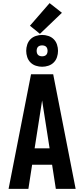

<svg xmlns="http://www.w3.org/2000/svg" viewBox="-20 -1211 540 1231"><path d="M35 0 179 -735H321L465 0H338L314 -155H186L162 0ZM298 -260 262 -490Q259 -509 256 -528.5Q253 -548 250 -567Q247 -548 244 -528.5Q241 -509 238 -490L202 -260ZM250 -783Q230 -783 210 -789.5Q190 -796 175.5 -810.5Q161 -825 154.5 -845Q148 -865 148 -885Q148 -905 154.5 -925Q161 -945 175.5 -959.5Q190 -974 210 -980.5Q230 -987 250 -987Q270 -987 290 -980.5Q310 -974 324.5 -959.5Q339 -945 345.5 -925Q352 -905 352 -885Q352 -865 345.5 -845Q339 -825 324.5 -810.5Q310 -796 290 -789.5Q270 -783 250 -783ZM250 -850Q257 -850 264 -852Q271 -854 276 -859Q281 -864 283 -871Q285 -878 285 -885Q285 -892 283 -899Q281 -906 276 -911Q271 -916 264 -918Q257 -920 250 -920Q243 -920 236 -918Q229 -916 224 -911Q219 -906 217 -899Q215 -892 215 -885Q215 -878 217 -871Q219 -864 224 -859Q229 -854 236 -852Q243 -850 250 -850ZM236 -994 172 -1046 298 -1191 377 -1129Z"/></svg>

Font: Iosevka Extrabold
Style: Regular
Weight: 800
Monospace: yes
Designer: Belleve Invis
Foundry: Belleve Invis
Version: Version 32.5.0; ttfautohint (v1.8.4)